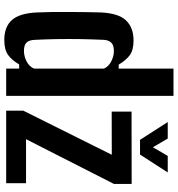

<svg xmlns="http://www.w3.org/2000/svg" viewBox="14 -854 849 918"><g transform="rotate(90 439.0 -395.5)"><path d="M172 9Q109 9 76.5 -27.2Q44 -63.5 40 -147Q38.5 -177 38 -217.8Q37.5 -258.5 37.8 -302Q38 -345.5 38.5 -385.2Q39 -425 40 -453Q44 -537.5 78.2 -573.2Q112.5 -609 174 -609Q220.5 -609 244.8 -590.8Q269 -572.5 289.5 -538H308.5V-800H439V0H308.5V-62H288.5Q268.5 -27.5 243.2 -9.2Q218 9 172 9ZM224 -85Q249 -85 273.8 -97.5Q298.5 -110 308.5 -133V-467.5Q298.5 -490 273.8 -502.5Q249 -515 224.5 -515Q197.5 -515 185 -503Q172.5 -491 171 -467Q168.5 -413.5 167.5 -355.5Q166.5 -297.5 167.5 -241.5Q168.5 -185.5 171 -137Q172 -109.5 184.2 -97.2Q196.5 -85 224 -85ZM509.5 0V-81.5L720.5 -505L514 -504.5V-599.5L860 -600V-515.5L646 -95H856.5V0ZM649 -640 564 -772.5H643L684.5 -701.5L726 -772.5H805L719.5 -640Z"/></g></svg>

Font: Big Shoulders
Style: Bold
Weight: 700
Designer: Patric King
Foundry: XO Type Co
Version: Version 2.002